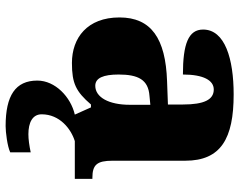

<svg xmlns="http://www.w3.org/2000/svg" viewBox="-102 -488 831 666"><g transform="rotate(90 313.0 -155.5)"><path d="M199 10C270 10 298 -4 343 -56H353L378 0C317 14 260 68 260 130C260 206 312 240 418 240C439 240 488 234 509 224V153C485 158 464 161 446 161C406 161 377 147 377 115C377 52 428 13 470 0H601V-61H597C552 -61 538 -77 538 -131V-383C538 -507 461 -551 308 -551C185 -551 83 -521 83 -445C83 -394 133 -375 239 -375C239 -446 259 -482 291 -482C326 -482 343 -449 343 -375V-323L262 -320C114 -315 41 -265 41 -155C41 -43 112 10 199 10ZM278 -71C251 -71 239 -99 239 -152C239 -220 257 -255 313 -259L344 -262V-191C344 -118 318 -71 278 -71Z"/></g></svg>

Font: Noto Serif Georgian Black
Style: Regular
Weight: 900
Designer: Monotype Design Team, Akaki Razmadze
Foundry: Google LLC
Version: Version 2.003